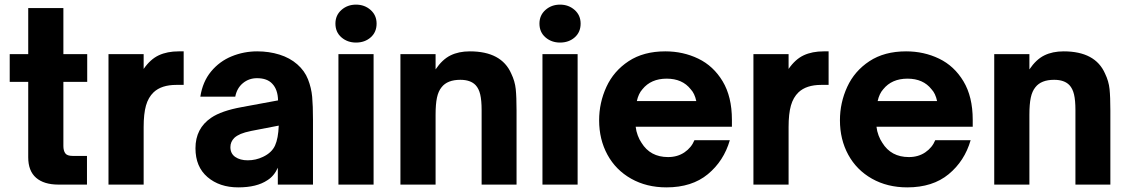

<svg xmlns="http://www.w3.org/2000/svg" viewBox="-20 -798 4874 830"><path d="M233 0Q170 0 136 -29.5Q102 -59 102 -118V-444H22V-564H102V-763H254V-564H357V-444H254V-167Q254 -147 262 -135.5Q270 -124 294 -124H356V0Z M449 0V-564H601V-500Q630 -542 666.5 -559Q703 -576 753 -576H774V-431H742Q678 -431 644 -399Q621 -377 611 -341.5Q601 -306 601 -249V0Z M825 -157Q825 -243 893 -289Q937 -319 1025 -335L1182 -364Q1181 -411 1157 -436Q1135 -460 1091 -460Q1056 -460 1030 -438.5Q1004 -417 997 -380H846Q856 -445 892.5 -489Q929 -533 981.5 -554.5Q1034 -576 1092 -576Q1143 -576 1188 -562Q1233 -548 1265 -520Q1297 -492 1311.5 -455Q1326 -418 1329.5 -379.5Q1333 -341 1333 -280V0H1181V-73Q1165 -37 1136 -19Q1090 12 1010 12Q929 12 877 -32.5Q825 -77 825 -157ZM1117 -120Q1155 -138 1169 -169Q1183 -200 1185 -255L1066 -232Q1037 -226 1020.5 -219Q1004 -212 993 -202Q976 -185 976 -162Q976 -134 997 -119.5Q1018 -105 1051 -105Q1086 -105 1117 -120Z M1595 0H1443V-564H1595ZM1430 -696Q1430 -732 1456 -755Q1482 -778 1519 -778Q1556 -778 1582 -755Q1608 -732 1608 -696Q1608 -659 1582.5 -636.5Q1557 -614 1519 -614Q1482 -614 1456 -636.5Q1430 -659 1430 -696Z M1711 0V-564H1863V-498Q1892 -541 1927.5 -558.5Q1963 -576 2011 -576Q2148 -576 2190 -480Q2206 -447 2209.5 -413Q2213 -379 2213 -320V0H2062V-322Q2062 -364 2056 -389.5Q2050 -415 2036 -430Q2014 -453 1970 -453Q1914 -453 1889 -421Q1875 -404 1869 -376Q1863 -348 1863 -302V0Z M2477 0H2325V-564H2477ZM2312 -696Q2312 -732 2338 -755Q2364 -778 2401 -778Q2438 -778 2464 -755Q2490 -732 2490 -696Q2490 -659 2464.5 -636.5Q2439 -614 2401 -614Q2364 -614 2338 -636.5Q2312 -659 2312 -696Z M2570 -278Q2570 -354 2601.5 -422.5Q2633 -491 2697.5 -533.5Q2762 -576 2856 -576Q2933 -576 2998.5 -544.5Q3064 -513 3104 -446.5Q3144 -380 3144 -280V-250H2728Q2730 -231 2737 -212.5Q2744 -194 2753 -181Q2791 -119 2868 -119Q2909 -119 2939 -139.5Q2969 -160 2982 -192H3135Q3109 -102 3040 -45Q2971 12 2861 12Q2775 12 2708.5 -25.5Q2642 -63 2606 -129Q2570 -195 2570 -278ZM2990 -361Q2983 -394 2966 -412Q2930 -458 2862 -458Q2794 -458 2757 -412Q2740 -393 2733 -361Z M3237 0V-564H3389V-500Q3418 -542 3454.5 -559Q3491 -576 3541 -576H3562V-431H3530Q3466 -431 3432 -399Q3409 -377 3399 -341.5Q3389 -306 3389 -249V0Z M3611 -278Q3611 -354 3642.5 -422.5Q3674 -491 3738.5 -533.5Q3803 -576 3897 -576Q3974 -576 4039.5 -544.5Q4105 -513 4145 -446.5Q4185 -380 4185 -280V-250H3769Q3771 -231 3778 -212.5Q3785 -194 3794 -181Q3832 -119 3909 -119Q3950 -119 3980 -139.5Q4010 -160 4023 -192H4176Q4150 -102 4081 -45Q4012 12 3902 12Q3816 12 3749.5 -25.5Q3683 -63 3647 -129Q3611 -195 3611 -278ZM4031 -361Q4024 -394 4007 -412Q3971 -458 3903 -458Q3835 -458 3798 -412Q3781 -393 3774 -361Z M4278 0V-564H4430V-498Q4459 -541 4494.5 -558.5Q4530 -576 4578 -576Q4715 -576 4757 -480Q4773 -447 4776.5 -413Q4780 -379 4780 -320V0H4629V-322Q4629 -364 4623 -389.5Q4617 -415 4603 -430Q4581 -453 4537 -453Q4481 -453 4456 -421Q4442 -404 4436 -376Q4430 -348 4430 -302V0Z"/></svg>

Font: Open Sauce One ExtraBold
Style: Regular
Weight: 800
Designer: Alfredo Marco Pradil
Foundry: Creative Sauce Fz LLC
Version: Version 1.477